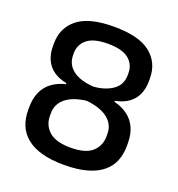

<svg xmlns="http://www.w3.org/2000/svg" viewBox="-123 -753 806 869"><g transform="rotate(20 280.5 -319.0)"><path d="M280 13.5Q216.5 13.5 171.5 0.8Q126.5 -12 98 -35.8Q69.5 -59.5 56.2 -92Q43 -124.5 43 -164V-177Q43 -221 57.5 -252.5Q72 -284 99.2 -304Q126.5 -324 164 -333V-338Q126.5 -345 101 -363Q75.5 -381 62.5 -409.2Q49.5 -437.5 49.5 -474.5V-487Q49.5 -563 105.2 -607.5Q161 -652 280 -652Q400.5 -652 456.2 -607.5Q512 -563 512 -487V-474.5Q512 -437.5 499 -409.2Q486 -381 460.5 -363Q435 -345 397.5 -338V-333Q435.5 -323.5 462.5 -303.5Q489.5 -283.5 504 -252.2Q518.5 -221 518.5 -177V-164Q518.5 -125.5 505.8 -93Q493 -60.5 464.8 -36.8Q436.5 -13 391 0.2Q345.5 13.5 280 13.5ZM281.5 -70Q353 -70 385 -99.2Q417 -128.5 417 -174V-185.5Q417 -230.5 381.8 -258.8Q346.5 -287 278 -294.5Q212.5 -286.5 178.5 -258.2Q144.5 -230 144.5 -185.5V-174Q144.5 -128.5 177.2 -99.2Q210 -70 281.5 -70ZM283 -365Q338 -368.5 375.2 -394Q412.5 -419.5 412.5 -468.5V-476Q412.5 -518.5 381 -544.2Q349.5 -570 280 -570Q212 -570 180.5 -544.2Q149 -518.5 149 -476V-468.5Q149 -436 166.2 -413.8Q183.5 -391.5 213.5 -379.5Q243.5 -367.5 283 -365Z"/></g></svg>

Font: Anek Telugu Medium
Style: Regular
Weight: 500
Designer: Omkar Bhoir (Telugu), Yesha Goshar (Latin)
Foundry: Ek Type
Version: Version 1.003